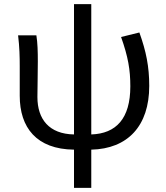

<svg xmlns="http://www.w3.org/2000/svg" viewBox="-20 -715 809 934"><path d="M569 -535C603 -439 614 -376 614 -295C614 -138 545 -65 424 -61V-695H340V-61C219 -63 162 -135 162 -243C162 -278 164 -357 164 -416C164 -464 163 -505 157 -543H68C75 -486 76 -438 76 -394V-249C76 -95 157 11 340 13V199H424V13C601 9 706 -102 706 -297C706 -391 691 -465 658 -557Z"/></svg>

Font: Source Han Sans CN Regular
Style: Regular
Weight: 400
Designer: Ryoko NISHIZUKA (kana & ideographs); Paul D. Hunt (Latin, Greek & Cyrillic); Wenlong ZHANG (bopomofo); Sandoll Communica
Foundry: Adobe Systems Incorporated
Version: Version 1.004;PS 1.004;hotconv 1.0.82;makeotf.lib2.5.63406